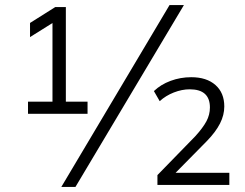

<svg xmlns="http://www.w3.org/2000/svg" viewBox="-20 -733 970 761"><path d="M91 -282V-330H188V-658H214L99 -586V-642L199 -705H241V-330H327V-282ZM279 8H223L652 -713H709ZM604 0V-39L754 -193Q784 -226 798 -252Q812 -278 812 -307Q812 -379 732 -379Q701 -379 669 -366.5Q637 -354 613 -332L590 -372Q617 -398 656 -412.5Q695 -427 738 -427Q799 -427 834 -396Q869 -365 869 -311Q869 -277 852 -243.5Q835 -210 800 -174L666 -38V-48H889V0Z"/></svg>

Font: Mulish ExtraLight Light
Style: Regular
Weight: 300
Version: Version 3.603